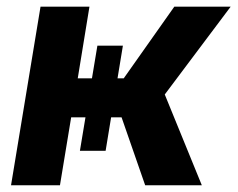

<svg xmlns="http://www.w3.org/2000/svg" viewBox="-20 -549 704 569"><path d="M12.7 0 100.1 -529.3H245.1L210.4 -316.9H346.7L496.6 -529.3H663.6L468.3 -269L578.1 0H410.2L340.3 -201.2H190.9L157.7 0ZM268.6 -413.6H344.2L293 -102.1H216.8Z"/></svg>

Font: Inter 24pt
Style: Bold Italic
Weight: 700
Italic angle: -9.3988°
Version: Version 4.001;git-66647c0bb